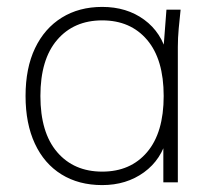

<svg xmlns="http://www.w3.org/2000/svg" viewBox="-20 -528 623 556"><path d="M276 8Q208 8 158 -23Q108 -54 81 -112Q54 -170 54 -250Q54 -331 81.5 -388.5Q109 -446 159 -477Q209 -508 276 -508Q347 -508 397.5 -471Q448 -434 464 -369H452L462 -500H503Q500 -472 497.5 -445Q495 -418 495 -392V0H453V-131H464Q448 -66 397 -29Q346 8 276 8ZM276 -31Q358 -31 406 -87.5Q454 -144 454 -250Q454 -356 406 -412.5Q358 -469 276 -469Q194 -469 145.5 -412.5Q97 -356 97 -250Q97 -144 145.5 -87.5Q194 -31 276 -31Z"/></svg>

Font: Mulish ExtraLight ExtraLight
Style: Regular
Weight: 250
Version: Version 3.603